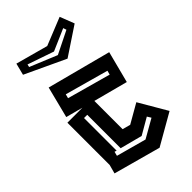

<svg xmlns="http://www.w3.org/2000/svg" viewBox="-223 -767 841 841"><g transform="rotate(-45 197.0 -346.5)"><path d="M15 -49 26 -90V-352H119L40 -373L77 -519L374 -441L336 -294L177 -336V-161L214 -151L303 -202L379 -72L234 11ZM104 -426 306 -370 311 -389 109 -445ZM77 -96 216 -58 302 -107 291 -125 215 -81 112 -108V-315H92V-113L82 -116ZM37 -638 51 -693 201 -652 330 -704 356 -637 225 -550ZM205 -614 83 -656 80 -643 206 -591 311 -643 306 -658Z"/></g></svg>

Font: Blaka Hollow
Style: Regular
Weight: 400
Designer: Mohamed Gaber
Foundry: Kief Type Foundry
Version: Version 1.003; ttfautohint (v1.8.4.7-5d5b)